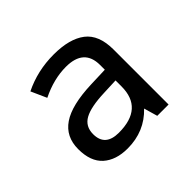

<svg xmlns="http://www.w3.org/2000/svg" viewBox="-96 -826 545 545"><g transform="rotate(-45 177.0 -553.5)"><path d="M259.8 -391.1 248 -432.1Q203.1 -384.8 134.8 -384.8Q88.4 -384.8 61.3 -408.9Q34.2 -433.1 34.2 -482.9Q34.2 -532.7 71.8 -558.3Q109.4 -584 189.9 -586.9L247.1 -588.9V-607.9Q247.1 -672.9 174.8 -672.9Q126 -672.9 75.2 -647.9L54.2 -694.8Q109.9 -722.2 174.8 -722.2Q238.3 -722.2 271.7 -696.5Q305.2 -670.9 305.2 -611.8V-391.1ZM94.2 -482.9Q94.2 -434.1 148.9 -434.1Q247.1 -434.1 247.1 -522V-545.9L199.2 -543.9Q144.5 -542 119.4 -528.1Q94.2 -514.2 94.2 -482.9Z"/></g></svg>

Font: Zoram GWebM
Style: Regular
Weight: 400
Foundry: Ascender Corporation
Version: Version 1.000